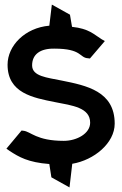

<svg xmlns="http://www.w3.org/2000/svg" viewBox="-20 -706 533 837"><path d="M8 -58 22 -48C62 -22 102 2 195 9L204 67L283 111L295 8C390 -8 480 -82 480 -167C480 -308 358 -333 248 -355C185 -368 120 -373 120 -421C120 -469 155 -495 217 -494C339 -494 325 -454 364 -452L372 -451L437 -527L423 -535C389 -556 369 -581 294 -589L285 -642L206 -686L195 -594C89 -585 13 -507 13 -424C13 -300 124 -280 219 -261C296 -246 373 -237 373 -171C373 -124 315 -92 258 -92C138 -92 114 -133 82 -136L74 -137Z"/></svg>

Font: Charger Sport
Style: Blk
Weight: 900
Designer: Jasper
Foundry: Cannot Into Space Fonts
Version: Version 1.1